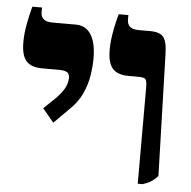

<svg xmlns="http://www.w3.org/2000/svg" viewBox="-49 -696 748 751"><g transform="rotate(5 325.0 -320.0)"><path d="M519 7V-372Q519 -397 513 -403.5Q507 -410 483 -410H446Q403 -410 383.5 -432Q364 -454 364 -506Q364 -529 366.5 -548Q369 -567 373.5 -590.5Q378 -614 387 -647H425V-629Q425 -611 436 -601.5Q447 -592 471 -592H516Q553 -592 567.5 -574.5Q582 -557 583 -508L597 -30Q581 -13 567.5 -5.5Q554 2 538 7ZM169 -202 125 -255 172 -300Q197 -326 206 -345.5Q215 -365 215 -382Q215 -398 205 -404Q195 -410 172 -410H107Q64 -410 44.5 -432Q25 -454 25 -506Q25 -529 27.5 -548Q30 -567 34.5 -590Q39 -613 48 -647H86V-628Q86 -611 97 -601.5Q108 -592 132 -592H223Q263 -592 283.5 -559.5Q304 -527 304 -466Q304 -436 298.5 -400Q293 -364 276.5 -327.5Q260 -291 226 -259Z"/></g></svg>

Font: Noto Serif Hebrew ExtraBold
Style: Regular
Weight: 800
Version: Version 2.003